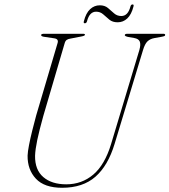

<svg xmlns="http://www.w3.org/2000/svg" viewBox="-20 -856 783 887"><path d="M493 -190 624 -625.5Q631 -650.5 625.8 -663.8Q620.5 -677 599.5 -680.5L571 -685.5Q556.5 -689 556.5 -693.5Q556.5 -700 569 -700H734Q743 -700 743 -695Q743 -692 740.8 -690.2Q738.5 -688.5 729 -686.5L693 -680Q673.5 -676.5 661.2 -664.8Q649 -653 640.5 -624L509.5 -191.5Q479 -90.5 420.8 -39.5Q362.5 11.5 267 11.5Q185 11.5 145.8 -30.5Q106.5 -72.5 107.5 -137.5Q108 -154.5 114 -185.5Q120 -216.5 129 -252.8Q138 -289 147 -322L246 -657Q252 -676 230.5 -679L183.5 -686Q170 -688 170 -694Q170 -700 184.5 -700H363.5Q372.5 -700 372.5 -695.5Q372.5 -690.5 356 -687.5L304.5 -677.5Q294.5 -676 288 -671.5Q281.5 -667 278.5 -655.5L180 -320Q161.5 -253.5 152.2 -209.5Q143 -165.5 142 -136.5Q141 -71.5 180 -38Q219 -4.5 286 -4.5Q358 -4.5 411 -49.5Q464 -94.5 493 -190ZM523.5 -753Q500 -753 485.2 -765.2Q470.5 -777.5 456.8 -789.8Q443 -802 424 -802Q393.5 -802 382 -758Q379.5 -748.5 372 -748.5Q364.5 -748.5 367.5 -758Q377 -795.5 396.2 -813.5Q415.5 -831.5 441 -831.5Q464 -831.5 478.8 -819Q493.5 -806.5 507.2 -794.2Q521 -782 540.5 -782Q571 -782 582.5 -825.5Q585 -835.5 592.5 -835.5Q599.5 -835.5 596.5 -825.5Q587 -788.5 568 -770.8Q549 -753 523.5 -753Z"/></svg>

Font: Fraunces 72pt Thin
Style: Italic
Weight: 100
Italic angle: -16°
Version: Version 1.000;[b76b70a41]